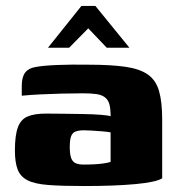

<svg xmlns="http://www.w3.org/2000/svg" viewBox="-20 -620 593 644"><path d="M262 4Q188 4 142 0.5Q96 -3 72 -15.5Q48 -28 39 -52Q30 -76 30 -115Q30 -166 40 -193Q50 -220 73 -229.5Q96 -239 134 -239Q160 -239 193.5 -238.5Q227 -238 259.5 -237.5Q292 -237 317.5 -235Q343 -233 351 -230Q351 -255 347 -270Q343 -285 332 -293.5Q321 -302 303 -304.5Q285 -307 257 -307Q222 -307 186.5 -306Q151 -305 117.5 -303.5Q84 -302 53 -299V-332Q53 -361 64 -376Q75 -391 98 -395Q123 -400 171.5 -402Q220 -404 278 -403Q352 -403 400.5 -396Q449 -389 476 -370Q503 -351 513.5 -314.5Q524 -278 524 -219V-22Q504 -9 434.5 -2.5Q365 4 262 4ZM261 -68Q281 -68 298 -69Q315 -70 328.5 -72Q342 -74 351 -77V-176Q341 -178 322.5 -179.5Q304 -181 287 -182Q270 -183 262 -183Q245 -183 234 -179Q223 -175 218.5 -163Q214 -151 214 -127Q214 -105 218 -92Q222 -79 232 -73.5Q242 -68 261 -68ZM141 -460 253 -600H300L414 -460H338L276 -525L212 -460Z"/></svg>

Font: Genos ExtraBold
Style: Regular
Weight: 800
Designer: Robert E. Leuschke
Foundry: Robert E. Leuschke
Version: Version 1.010